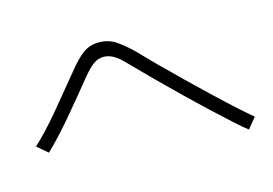

<svg xmlns="http://www.w3.org/2000/svg" viewBox="-74 -744 1149 808"><g transform="rotate(-15 500.0 -340.0)"><path d="M959 -127 921 -81Q900 -97 864 -129.5Q828 -162 782.5 -204.5Q737 -247 687.5 -295Q638 -343 590 -391Q542 -439 501 -481Q473 -511 451.5 -523Q430 -535 408 -535Q386 -535 366 -521.5Q346 -508 317 -473Q254 -395 195 -325.5Q136 -256 83 -205L37 -244Q89 -292 148.5 -363Q208 -434 270 -510Q304 -553 334 -576Q364 -599 406 -599Q447 -599 479 -577.5Q511 -556 549 -519Q579 -487 622.5 -443.5Q666 -400 715 -352.5Q764 -305 811.5 -260Q859 -215 898 -180Q937 -145 959 -127Z"/></g></svg>

Font: Murecho Light
Style: Regular
Weight: 300
Designer: Neil Summerour
Foundry: Positype
Version: Version 1.010; ttfautohint (v1.8.3)